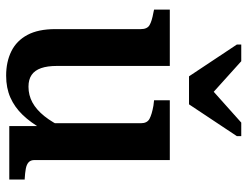

<svg xmlns="http://www.w3.org/2000/svg" viewBox="-108 -668 787 610"><g transform="rotate(90 285.0 -363.5)"><path d="M223 -571H312L413 -723V-737H370L248 -628H296L175 -737H122V-723ZM190 -510V-151Q190 -121 197 -101Q204 -81 218.5 -71Q233 -61 256 -61Q283 -61 306 -73.5Q329 -86 349.5 -111.5Q370 -137 388 -176L391 -105Q370 -68 345.5 -42.5Q321 -17 290.5 -3.5Q260 10 221 10Q177 10 143.5 -6.5Q110 -23 91.5 -57.5Q73 -92 73 -146V-418Q73 -438 60.5 -445.5Q48 -453 20 -458L11 -460V-510ZM489 -510V-80Q489 -68 496 -61.5Q503 -55 516.5 -52.5Q530 -50 548 -49H551V0H381V-107L372 -115V-418Q372 -438 358 -445.5Q344 -453 316 -458L299 -460V-510Z"/></g></svg>

Font: Roboto Serif 28pt Condensed Medium
Style: Regular
Weight: 500
Width: 3
Designer: Greg Gazdowicz
Foundry: Commercial Type
Version: Version 1.008